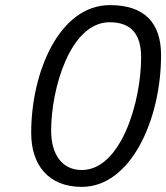

<svg xmlns="http://www.w3.org/2000/svg" viewBox="-20 -722 650 751"><path d="M409 -635C493 -635 532 -588 532 -498C532 -321 452 -57 300 -57C222 -57 180 -119 180 -211C180 -374 254 -635 409 -635ZM410 -702C213 -702 102 -442 102 -202C102 -77 169 9 300 9C492 9 610 -255 610 -506C610 -633 545 -702 410 -702Z"/></svg>

Font: RazerF5
Style: Italic
Weight: 400
Foundry: Razer Inc.
Version: Version 2